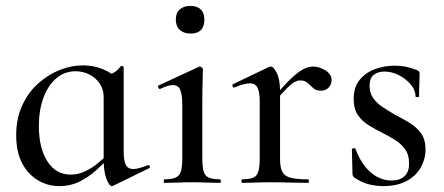

<svg xmlns="http://www.w3.org/2000/svg" viewBox="-20 -621 1507 652"><path d="M181 11Q142 11 108.5 -9Q75 -29 55 -67Q35 -105 35 -162Q35 -218 55 -262Q75 -306 108.5 -336.5Q142 -367 182 -383Q222 -399 262 -399Q298 -399 329.5 -386Q361 -373 383 -350L332 -292Q332 -318 318.5 -337.5Q305 -357 283.5 -368Q262 -379 237 -379Q199 -379 171 -355Q143 -331 127.5 -289Q112 -247 112 -193Q112 -118 141 -73Q170 -28 220 -28Q245 -28 268.5 -39Q292 -50 312 -66.5Q332 -83 349 -100L357 -93Q335 -69 309 -45Q283 -21 251.5 -5Q220 11 181 11ZM360 11Q351 11 341.5 -13.5Q332 -38 332 -81V-360Q352 -367 365 -373.5Q378 -380 390 -396Q392 -398 396 -396.5Q400 -395 400 -393V-107Q400 -75 407.5 -61Q415 -47 433 -47Q442 -47 454 -50.5Q466 -54 482 -60Q486 -62 488.5 -57Q491 -52 487 -50L364 10Q362 11 360 11Z M539 0Q536 0 536 -6Q536 -12 539 -12Q575 -12 587 -25.5Q599 -39 599 -81V-265Q599 -300 592 -316Q585 -332 567 -332Q559 -332 548.5 -329Q538 -326 524 -319Q520 -318 517.5 -323.5Q515 -329 519 -331L655 -394Q658 -395 659 -395Q662 -395 665.5 -392Q669 -389 669 -385Q669 -376 668 -346Q667 -316 667 -267V-81Q667 -39 678.5 -25.5Q690 -12 727 -12Q730 -12 730 -6Q730 0 727 0Q709 0 684.5 -1Q660 -2 633 -2Q606 -2 582 -1Q558 0 539 0ZM627 -507Q604 -507 590.5 -519.5Q577 -532 577 -555Q577 -577 590.5 -589Q604 -601 627 -601Q649 -601 661.5 -589Q674 -577 674 -555Q674 -507 627 -507Z M909 -271 903 -282Q941 -328 966 -352Q991 -376 1009 -385.5Q1027 -395 1043 -395Q1064 -395 1085 -382Q1106 -369 1106 -349Q1106 -334 1096 -323.5Q1086 -313 1069 -313Q1053 -313 1043.5 -322Q1034 -331 1024.5 -339.5Q1015 -348 999 -348Q991 -348 981 -343Q971 -338 954.5 -321.5Q938 -305 909 -271ZM803 0Q800 0 800 -6Q800 -12 803 -12Q839 -12 850.5 -25.5Q862 -39 862 -81V-276Q862 -308 854.5 -323Q847 -338 829 -338Q819 -338 806 -334.5Q793 -331 776 -324Q772 -322 770 -327.5Q768 -333 771 -335L894 -394Q898 -395 900 -395Q909 -395 920 -373Q931 -351 931 -310V-81Q931 -53 938.5 -38Q946 -23 966.5 -17.5Q987 -12 1026 -12Q1029 -12 1029 -6Q1029 0 1026 0Q1000 0 967 -1Q934 -2 897 -2Q870 -2 845.5 -1Q821 0 803 0Z M1235 -329Q1235 -305 1247.5 -287.5Q1260 -270 1280 -257Q1300 -244 1322 -231Q1348 -218 1371.5 -203.5Q1395 -189 1410 -168Q1425 -147 1425 -113Q1425 -81 1409 -52.5Q1393 -24 1361 -6.5Q1329 11 1281 11Q1257 11 1233 5Q1209 -1 1183 -18Q1181 -20 1179 -23Q1177 -26 1177 -30L1175 -114Q1175 -117 1180.5 -117.5Q1186 -118 1187 -116Q1199 -83 1217.5 -58.5Q1236 -34 1259.5 -21Q1283 -8 1310 -8Q1338 -8 1354 -23Q1370 -38 1369 -68Q1369 -96 1355.5 -114.5Q1342 -133 1322 -145.5Q1302 -158 1280 -169Q1256 -181 1233 -195Q1210 -209 1195.5 -230Q1181 -251 1181 -285Q1181 -325 1201.5 -350Q1222 -375 1254 -386.5Q1286 -398 1320 -398Q1340 -398 1358 -394.5Q1376 -391 1396 -383Q1405 -379 1405 -372Q1405 -354 1404 -335Q1403 -316 1403 -294Q1403 -291 1397 -291Q1391 -291 1391 -294Q1391 -315 1375 -334Q1359 -353 1335 -365.5Q1311 -378 1285 -378Q1264 -378 1249.5 -367Q1235 -356 1235 -329Z"/></svg>

Font: Cormorant Infant Light Medium
Style: Regular
Weight: 500
Version: Version 4.001